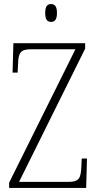

<svg xmlns="http://www.w3.org/2000/svg" viewBox="-20 -927 483 947"><path d="M232 -819C249 -819 261 -829 261 -863C261 -897 249 -907 232 -907C214 -907 203 -897 203 -863C203 -829 214 -819 232 -819ZM25 0H405L409 -145H383L381 -101C378 -49 371 -30 318 -30H74L400 -687V-714H46L42 -569H67L69 -612C71 -665 80 -684 132 -684H352L25 -26Z"/></svg>

Font: Noto Serif Devanagari Condensed ExtraLight
Style: Regular
Weight: 200
Width: 3
Designer: Universal Thirst, Indian Type Foundry and the Monotype Design Team
Foundry: Monotype Imaging Inc.
Version: Version 2.004